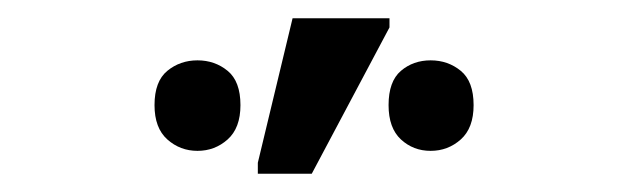

<svg xmlns="http://www.w3.org/2000/svg" viewBox="-20 -796 688 210"><path d="M262 -606V-618L300 -776H406V-766L321 -606ZM196 -631Q177 -631 163 -643.5Q149 -656 149 -681Q149 -707 163 -718.5Q177 -730 196 -730Q215 -730 229 -718.5Q243 -707 243 -681Q243 -656 229 -643.5Q215 -631 196 -631ZM451 -631Q432 -631 418.5 -643.5Q405 -656 405 -681Q405 -707 418.5 -718.5Q432 -730 451 -730Q470 -730 484 -718.5Q498 -707 498 -681Q498 -656 484 -643.5Q470 -631 451 -631Z"/></svg>

Font: Noto Sans
Style: Regular
Weight: 400
Designer: Monotype Design Team
Foundry: Monotype Imaging Inc.
Version: Version 2.007